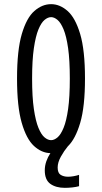

<svg xmlns="http://www.w3.org/2000/svg" viewBox="-20 -726 490 924"><path d="M360.5 115.5V170Q346.5 174 327.8 176Q309 178 292 178Q249 178 222.2 158.8Q195.5 139.5 195.5 94Q195.5 71.5 203 50.2Q210.5 29 222.5 11Q180 10 143.5 -23.5Q107 -57 84.5 -135Q62 -213 62 -348Q62 -484.5 85 -562.5Q108 -640.5 145.5 -673.2Q183 -706 226 -706Q268 -706 305.2 -673.2Q342.5 -640.5 365.8 -562.5Q389 -484.5 389 -348Q389 -212.5 366 -134.8Q343 -57 307 -22.5Q288 0.5 272.8 28Q257.5 55.5 257.5 80.5Q257.5 106.5 272 115.5Q286.5 124.5 307.5 124.5Q320.5 124.5 335.2 121.8Q350 119 360.5 115.5ZM226 -51.5Q241 -51.5 256.8 -64.8Q272.5 -78 286 -110.8Q299.5 -143.5 307.8 -201.2Q316 -259 316 -348Q316 -436.5 307.8 -494.2Q299.5 -552 286 -584.5Q272.5 -617 256.8 -630.2Q241 -643.5 226 -643.5Q210.5 -643.5 194.5 -630.2Q178.5 -617 165 -584.5Q151.5 -552 143 -494.2Q134.5 -436.5 134.5 -348Q134.5 -259 143 -201.2Q151.5 -143.5 165 -110.8Q178.5 -78 194.5 -64.8Q210.5 -51.5 226 -51.5Z"/></svg>

Font: Trispace Condensed Light
Style: Regular
Weight: 300
Width: 3
Designer: Tyler Finck
Foundry: Etcetera Type Company
Version: Version 1.210; ttfautohint (v1.8.3)